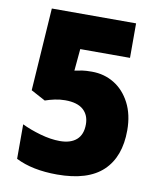

<svg xmlns="http://www.w3.org/2000/svg" viewBox="-82 -780 717 855"><g transform="rotate(10 276.5 -352.0)"><path d="M308 -468Q364 -468 409 -440.5Q454 -413 481 -361Q508 -309 508 -238Q508 -118 440.5 -54Q373 10 234 10Q122 10 47 -28V-184Q84 -166 131.5 -152.5Q179 -139 220 -139Q269 -139 295.5 -162.5Q322 -186 322 -232Q322 -274 295 -298Q268 -322 213 -322Q189 -322 166 -317Q143 -312 123 -305L58 -340L83 -714H464V-558H239L230 -459Q248 -463 264.5 -465.5Q281 -468 308 -468Z"/></g></svg>

Font: Noto Sans Khmer UI SemiCondensed Black
Style: Regular
Weight: 900
Width: 4
Designer: Danh Hong and the Monotype Design Team
Foundry: Monotype Imaging Inc.
Version: Version 2.002; ttfautohint (v1.8.4.7-5d5b)